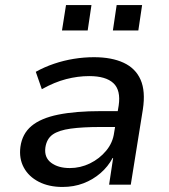

<svg xmlns="http://www.w3.org/2000/svg" viewBox="-20 -733 672 762"><path d="M228 9Q174 9 134 -11.5Q94 -32 74.5 -68Q55 -104 61 -150Q68 -202 105 -233Q142 -264 211 -278Q280 -292 381 -292H463L453 -229H379Q308 -229 260.5 -222.5Q213 -216 189 -199Q165 -182 160 -147Q155 -108 183 -87Q211 -66 257 -66Q299 -66 337 -84.5Q375 -103 401.5 -135Q428 -167 433 -207L451 -314Q460 -375 430 -403Q400 -431 334 -431Q289 -431 242.5 -419Q196 -407 146 -379L122 -448Q156 -467 194.5 -480Q233 -493 273 -499.5Q313 -506 353 -506Q423 -506 470.5 -484Q518 -462 538 -416.5Q558 -371 547 -299L499 0H413L429 -106H427Q409 -72 379 -46Q349 -20 311 -5.5Q273 9 228 9ZM428 -612 443 -713H544L529 -612ZM226 -612 242 -713H343L328 -612Z"/></svg>

Font: Nunito Sans 7pt Medium
Style: Italic
Weight: 500
Italic angle: -9°
Designer: Vernon Adams
Foundry: Vernon Adams
Version: Version 3.101;gftools[0.9.27]